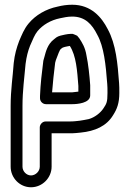

<svg xmlns="http://www.w3.org/2000/svg" viewBox="-20 -573 549 811"><path d="M361 -170V-211V-213C358 -255 353 -302 345 -340C340 -372 327 -393 315 -411C312 -415 307 -421 306 -422C305 -423 288 -430 287 -430C280 -430 275 -430 267 -429L255 -427C244 -425 226 -421 218 -415L208 -407C180 -386 173 -352 168 -334L164 -320C164 -319 163 -317 163 -316C157 -268 151 -220 149 -168V-167V-158C149 -144 161 -133 174 -133H286C305 -133 361 -137 361 -170ZM311 -210V-186C305 -185 295 -184 285 -183H200C203 -224 208 -267 213 -308L216 -319C226 -344 231 -362 238 -367L245 -372C250 -374 258 -376 264 -377L275 -379C302 -337 306 -275 311 -210ZM111 168C92 168 75 151 75 131V-126C75 -189 83 -245 88 -303C92 -334 98 -357 107 -380C119 -407 126 -426 139 -442C161 -468 194 -488 234 -496C249 -499 265 -503 285 -503C340 -503 369 -470 391 -426C419 -376 427 -299 433 -218C434 -209 434 -196 434 -180C434 -141 430 -135 416 -114C404 -96 380 -77 355 -70C342 -67 328 -65 316 -63L297 -61C288 -60 281 -60 272 -60H173C158 -60 148 -46 148 -35V131C148 151 130 168 111 168ZM111 218C159 218 198 178 198 131V-10H272C282 -10 291 -10 301 -11L321 -13C381 -19 430 -40 458 -87C474 -112 484 -137 484 -180C484 -197 484 -211 483 -222C477 -304 470 -386 435 -450C410 -499 366 -553 285 -553C263 -553 243 -550 223 -545C174 -535 130 -509 101 -474C81 -450 72 -425 61 -400C50 -371 42 -343 38 -307C34 -249 25 -194 25 -126V131C25 178 63 218 111 218Z"/></svg>

Font: Blanket
Style: BdOutline
Weight: 700
Foundry: Cannot Into Space Fonts
Version: Version 0.9